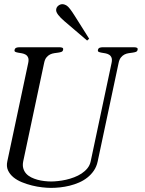

<svg xmlns="http://www.w3.org/2000/svg" viewBox="-20 -893 693 920"><path d="M91.3 -120.1Q87.4 -101.1 91.6 -86.4Q95.7 -71.8 105.5 -61Q115.2 -50.3 129.4 -43.2Q143.6 -36.1 159.7 -31.7Q175.8 -27.3 192.9 -25.4Q210 -23.4 225.1 -23.4Q239.3 -23.4 257.8 -25.4Q276.4 -27.3 296.1 -31.7Q315.9 -36.1 335.2 -43.5Q354.5 -50.8 370.8 -61.5Q387.2 -72.3 398.9 -86.7Q410.6 -101.1 414.6 -120.1L514.6 -591.3Q518.1 -607.9 514.2 -617.2Q510.3 -626.5 502.4 -631.1Q494.6 -635.7 484.9 -637.5Q475.1 -639.2 466.6 -640.6Q458 -642.1 452.9 -644.5Q447.8 -647 449.2 -653.8Q451.2 -662.1 457.8 -664.3Q464.4 -666.5 470.7 -666.5H623.5Q629.9 -666.5 635.5 -664.3Q641.1 -662.1 639.2 -653.8Q637.7 -647 631.3 -644.5Q625 -642.1 616.2 -640.9Q607.4 -639.6 596.9 -638.2Q586.4 -636.7 576.9 -632.1Q567.4 -627.4 559.6 -617.9Q551.8 -608.4 548.3 -591.3L448.2 -120.1Q442.9 -94.7 429.7 -75.4Q416.5 -56.2 398.4 -42Q380.4 -27.8 358.4 -18.3Q336.4 -8.8 313.5 -3.2Q290.5 2.4 267.6 4.9Q244.6 7.3 224.1 7.3Q206.1 7.3 182.1 4.6Q158.2 2 133.3 -4.2Q108.4 -10.3 84.7 -20Q61 -29.8 43.9 -43.9Q26.9 -58.1 18.3 -76.9Q9.8 -95.7 15.1 -120.1L115.2 -591.3Q118.7 -607.9 114.7 -617.2Q110.8 -626.5 103 -631.1Q95.2 -635.7 85.4 -637.5Q75.7 -639.2 67.1 -640.6Q58.6 -642.1 53.5 -644.5Q48.3 -647 49.8 -653.8Q51.8 -662.1 58.3 -664.3Q64.9 -666.5 71.3 -666.5H266.6Q272.9 -666.5 278.6 -664.3Q284.2 -662.1 282.2 -653.8Q280.8 -647 274.4 -644.5Q268.1 -642.1 259.3 -640.9Q250.5 -639.6 240 -638.2Q229.5 -636.7 220 -632.1Q210.4 -627.4 202.6 -617.9Q194.8 -608.4 191.4 -591.3ZM407.2 -707.5 397.5 -698.7 288.1 -792Q249 -825.7 249 -844.2Q249 -856.9 258.5 -865Q268.1 -873 278.8 -873Q288.6 -873 300.3 -865.7Q312.5 -857.9 337.9 -817.4Z"/></svg>

Font: Atsinvsda
Style: Italic
Weight: 400
Italic angle: -12°
Designer: Al Webster
Foundry: Al Webster and Michael Everson
Version: Version 2.000